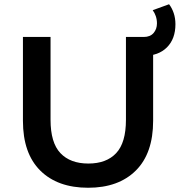

<svg xmlns="http://www.w3.org/2000/svg" viewBox="-20 -874 846 904"><path d="M395 10Q251 10 169.5 -71Q88 -152 88 -305V-700H218V-310Q218 -202 264.5 -153Q311 -104 396 -104Q481 -104 527 -153Q573 -202 573 -310V-700H701V-305Q701 -152 619.5 -71Q538 10 395 10ZM636 -611V-700H657Q687 -700 703 -718.5Q719 -737 719 -764Q719 -782 713.5 -798Q708 -814 699 -826L776 -854Q790 -836 798 -812Q806 -788 806 -760Q806 -691 766 -651Q726 -611 656 -611Z"/></svg>

Font: Montserrat SemiBold
Style: Regular
Weight: 600
Designer: Julieta Ulanovsky
Foundry: Julieta Ulanovsky
Version: Version 9.000; ttfautohint (v1.8.4.7-5d5b)